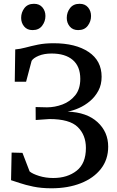

<svg xmlns="http://www.w3.org/2000/svg" viewBox="-20 -978 614 1008"><path d="M250 10.5Q197.5 10.5 155.2 1.8Q113 -7 83.2 -17.2Q53.5 -27.5 38 -32L41 -177L98 -175.5L135.5 -78Q151 -65 185.5 -54.2Q220 -43.5 259.5 -43.5Q334 -43.5 382.5 -81.8Q431 -120 431 -201Q431 -269 388.2 -311Q345.5 -353 239.5 -353L167.5 -348L167 -416L226.5 -414.5Q267.5 -414.5 307.8 -429.5Q348 -444.5 374.8 -477.5Q401.5 -510.5 401.5 -564Q401.5 -629.5 362 -663.2Q322.5 -697 251 -697Q211.5 -697 183.2 -685.2Q155 -673.5 146 -658.5L117 -549H57.5L60 -718.5Q85 -720.5 113.8 -728.2Q142.5 -736 178.5 -743.5Q214.5 -751 261.5 -751Q377 -751 445.2 -705.2Q513.5 -659.5 513.5 -575Q513.5 -533.5 496.5 -501.8Q479.5 -470 452.5 -447.2Q425.5 -424.5 394.5 -410.8Q363.5 -397 335 -392Q435.5 -388.5 491.8 -337Q548 -285.5 548 -208Q548 -140.5 509.8 -91.5Q471.5 -42.5 404.2 -16Q337 10.5 250 10.5ZM150.5 -820Q122.5 -820 106.8 -839Q91 -858 91 -884Q91 -913 108.2 -935.5Q125.5 -958 158 -958H159Q187 -958 202.8 -939.2Q218.5 -920.5 218.5 -894Q218.5 -865.5 201.2 -842.8Q184 -820 151.5 -820ZM390 -820Q362 -820 346.2 -839Q330.5 -858 330.5 -884Q330.5 -913 347.8 -935.5Q365 -958 397.5 -958H398.5Q426.5 -958 442.2 -939.2Q458 -920.5 458 -894Q458 -865.5 440.8 -842.8Q423.5 -820 391 -820Z"/></svg>

Font: Merriweather
Style: Regular
Weight: 400
Designer: Eben Sorkin
Foundry: Eben Sorkin
Version: Version 2.100; ttfautohint (v1.7.19-72a1) -l 8 -r 50 -G 200 